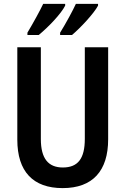

<svg xmlns="http://www.w3.org/2000/svg" viewBox="-20 -957 645 987"><path d="M484 -928V-937H370C355 -904 320 -839 289 -789V-777H350C393 -813 463 -888 484 -928ZM315 -928V-937H202C186 -903 152 -841 121 -789V-777H179C229 -818 294 -886 315 -928ZM536 -241V-714H416V-243C416 -141 380 -96 303 -96C229 -96 190 -141 190 -242V-714H69V-239C69 -75 150 10 302 10C457 10 536 -79 536 -241Z"/></svg>

Font: Noto Sans Khmer Condensed SemiBold
Style: Regular
Weight: 600
Width: 3
Designer: Danh Hong and the Monotype Design Team
Foundry: Monotype Imaging Inc.
Version: Version 2.004